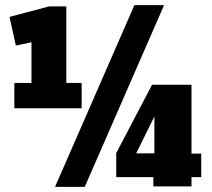

<svg xmlns="http://www.w3.org/2000/svg" viewBox="-20 -728 829 750"><path d="M36 -305V-404H103V-563L42 -550L17 -662L172 -703H239V-404H299V-305ZM311 2H195L505 -708H621ZM434 -36V-130L574 -397H728V-128H766V-36H728V0H579V-36ZM512 -129H583V-273Z"/></svg>

Font: Georama SemiCondensed Black
Style: Regular
Weight: 900
Width: 4
Designer: Jean-Baptiste Levee
Foundry: Production Type
Version: Version 1.001